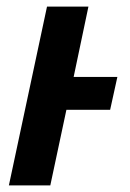

<svg xmlns="http://www.w3.org/2000/svg" viewBox="-20 -564 395 584"><path d="M133 0 182 -230H315L337 -330H204L249 -544H123L7 0Z"/></svg>

Font: Noto Sans UI SemiCondensed
Style: Bold Italic
Weight: 700
Width: 4
Designer: Monotype Design Team
Foundry: Monotype Imaging Inc.
Version: 1.001